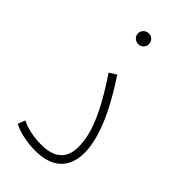

<svg xmlns="http://www.w3.org/2000/svg" viewBox="-208 -705 767 767"><g transform="rotate(45 175.5 -321.5)"><path d="M149 -587C165 -587 179 -601 179 -617C179 -634 165 -648 149 -648C131 -648 117 -634 117 -617C117 -601 131 -587 149 -587ZM33 -22C64 -5 114 5 159 5C274 5 304 -65 304 -127C304 -187 281 -283 175 -442L145 -423C258 -256 270 -178 270 -127C270 -72 242 -29 159 -29C117 -29 77 -37 45 -53Z"/></g></svg>

Font: Noto Sans Arabic UI Cn XLt
Style: Regular
Weight: 200
Width: 3
Designer: Monotype Design Team, Nadine Chahine and Nizar Qandah
Foundry: Monotype Imaging Inc.
Version: Version 2.010